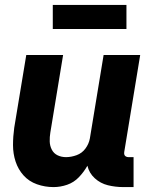

<svg xmlns="http://www.w3.org/2000/svg" viewBox="-20 -754 616 782"><path d="M198 8Q226 8 253.5 -1.5Q281 -11 301.5 -32.5Q322 -54 336 -79Q343 -49 366 -28Q389 -7 419.5 0.5Q450 8 483 8H524V-114H503Q498 -114 493 -116.5Q488 -119 486.5 -124Q485 -129 486 -135L551 -530H402L346 -190Q342 -168 328 -149Q314 -130 292 -122Q270 -114 249 -114Q230 -114 214.5 -121.5Q199 -129 191 -144.5Q183 -160 182.5 -178Q182 -196 185 -214L237 -530H87L38 -234Q33 -198 33 -163Q33 -128 43.5 -96Q54 -64 76 -39.5Q98 -15 130.5 -3.5Q163 8 198 8ZM195 -636H495V-734H195Z"/></svg>

Font: Iosevka Sparkle Heavy
Style: Italic
Weight: 900
Italic angle: -9°
Designer: Belleve Invis
Foundry: Belleve Invis
Version: Version 4.5.0; ttfautohint (v1.8.3)